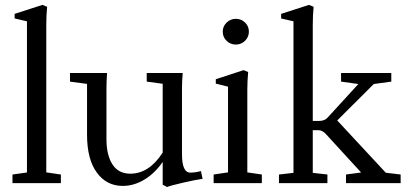

<svg xmlns="http://www.w3.org/2000/svg" viewBox="-20 -746 1664 782"><path d="M30.8 0V-35.2L89.8 -43.5V-659.2L39.6 -670.9V-689.5L152.8 -726.1L171.9 -718.3Q168.5 -681.6 168.5 -646V-43.9L228 -35.2V0Z M480 11.2Q413.6 11.2 374 -43.5Q334.5 -98.1 334.5 -197.3V-404.3L265.1 -413.6V-448.7H416Q413.6 -414.6 413.6 -383.8V-179.2Q413.6 -114.3 438 -76.4Q462.4 -38.6 510.7 -38.6Q587.4 -38.6 642.6 -124.5V-404.8L577.6 -413.6V-448.7H724.1Q721.2 -416 721.2 -383.8V-118.2Q721.2 -43 754.9 -43Q776.4 -43 798.3 -49.3L805.2 -17.6Q780.8 -14.6 727.5 -2.4Q674.3 9.8 660.6 15.6L642.6 6.3V-86.4Q610.4 -40 567.9 -14.4Q525.4 11.2 480 11.2Z M887.2 -617.2Q887.2 -638.7 903.1 -654.1Q918.9 -669.4 940.4 -669.4Q962.4 -669.4 978 -654.3Q993.7 -639.2 993.7 -617.2Q993.7 -595.2 978 -579.8Q962.4 -564.5 940.4 -564.5Q918.5 -564.5 902.8 -579.8Q887.2 -595.2 887.2 -617.2ZM850.1 0V-35.2L908.7 -43.9V-393.1L858.9 -405.3V-423.3L972.2 -460.4L990.7 -452.6Q987.3 -414.1 987.3 -379.9V-43.9L1046.4 -35.2V0Z M1116.2 0V-35.2L1175.3 -42V-659.2L1125 -670.9V-689.5L1238.3 -726.1L1257.3 -718.3Q1253.9 -681.6 1253.9 -646V-253.4H1279.8Q1302.2 -253.4 1314.9 -267.6L1439.5 -403.8L1369.1 -413.6V-448.7H1573.7V-413.6L1502.4 -403.8L1353.5 -255.4L1551.3 -42.5L1611.8 -35.2V0H1389.2V-35.2L1450.7 -43.5L1308.1 -199.2Q1293 -215.8 1277.3 -215.8H1253.9V-42L1313.5 -35.2V0Z"/></svg>

Font: Elstob 8pt
Style: Regular
Weight: 400
Designer: Peter S. Baker
Version: Version 1.015